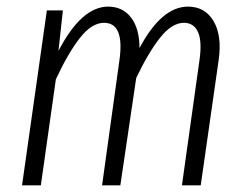

<svg xmlns="http://www.w3.org/2000/svg" viewBox="-20 -554 737 574"><path d="M542 -534.2Q592.8 -534.2 618.4 -491Q644 -447.8 633.8 -375L580.1 0H523.9L576.2 -373Q584.5 -430.2 572 -458Q559.6 -485.8 529.8 -485.8Q494.1 -485.8 459 -441.7Q423.8 -397.5 387.2 -320.8L339.8 0H285.2L336.9 -373Q353 -485.8 291 -485.8Q254.4 -485.8 219 -440.7Q183.6 -395.5 147 -316.9L102.1 0H45.9L120.1 -522.9H168L154.8 -401.9Q223.6 -534.2 303.2 -534.2Q346.7 -534.2 371.8 -501.5Q397 -468.8 397 -410.2Q462.9 -534.2 542 -534.2Z"/></svg>

Font: Fira Sans Compressed Light
Style: Italic
Weight: 300
Width: 3
Italic angle: -8°
Designer: Carrois Corporate & Edenspiekermann AG
Foundry: Carrois Corporate GbR & Edenspiekermann AG
Version: Version 4.203;PS 004.203;hotconv 1.0.88;makeotf.lib2.5.64775